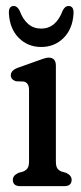

<svg xmlns="http://www.w3.org/2000/svg" viewBox="-20 -638 277 658"><path d="M171.5 -413V-85Q171.5 -68.5 176.5 -61Q181.5 -53.5 191.5 -50L207 -45.5Q225.5 -36.5 225.5 -22Q225.5 0 200 0H49.5Q24 0 24 -22Q24 -36.5 43 -45.5L59 -50Q68.5 -53.5 74 -61Q79.5 -68.5 79.5 -85V-329.5Q79.5 -354.5 61.5 -358.5L34.5 -359.5Q17 -365.5 17 -380Q17 -396.5 40.5 -405.5L105 -428.5Q119 -433.5 129.2 -437Q139.5 -440.5 146.5 -440.5Q171.5 -440.5 171.5 -413ZM121 -540Q172 -540 195 -602Q203 -617.5 214.5 -617.5Q233.5 -617.5 232 -591.5Q229 -539 198 -508Q167 -477 121 -477Q75.5 -477 44.5 -508Q13.5 -539 10.5 -591.5Q9 -617.5 27.5 -617.5Q38.5 -617.5 47 -602Q70 -540 121 -540Z"/></svg>

Font: Fraunces 144pt S100
Style: Regular
Weight: 400
Version: Version 1.000; ttfautohint (v1.8.3)